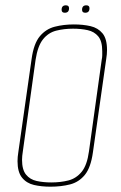

<svg xmlns="http://www.w3.org/2000/svg" viewBox="-20 -691 456 723"><path d="M170 12Q136 12 108 5.5Q80 -1 63 -22Q46 -43 46 -84Q46 -100 49 -118L99 -469Q107 -527 130 -554.5Q153 -582 186.5 -590.5Q220 -599 258 -599Q293 -599 321 -592.5Q349 -586 366 -565.5Q383 -545 383 -503Q383 -487 380 -469L330 -118Q322 -60 299.5 -32.5Q277 -5 243.5 3.5Q210 12 170 12ZM173 -4Q208 -4 237.5 -11.5Q267 -19 287.5 -44Q308 -69 315 -121L363 -466Q365 -475 365 -483Q365 -491 365 -498Q365 -536 350 -554Q335 -572 310 -577.5Q285 -583 255 -583Q221 -583 191.5 -575.5Q162 -568 142 -543Q122 -518 114 -466L66 -121Q63 -103 63 -89Q63 -52 78 -33.5Q93 -15 118 -9.5Q143 -4 173 -4ZM301 -643Q289 -643 289 -654Q289 -671 305 -671Q317 -671 317 -660Q317 -643 301 -643ZM224 -643Q212 -643 212 -654Q212 -671 228 -671Q240 -671 240 -660Q240 -643 224 -643Z"/></svg>

Font: Alumni Sans Pinstripe
Style: Italic
Weight: 400
Italic angle: -8°
Designer: Robert E. Leuschke
Foundry: Robert E. Leuschke
Version: Version 1.010; ttfautohint (v1.8.4.7-5d5b)